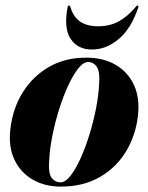

<svg xmlns="http://www.w3.org/2000/svg" viewBox="-20 -665 536 694"><path d="M294.5 -456.5Q355.5 -456 399.5 -429.8Q443.5 -403.5 464.8 -356.5Q486 -309.5 478.5 -246Q470.5 -175.5 435.5 -117.5Q400.5 -59.5 340.8 -25Q281 9.5 199.5 9.5Q142 9.5 98.2 -15.8Q54.5 -41 32.2 -87.8Q10 -134.5 17.5 -198.5Q26 -273.5 62.8 -332Q99.5 -390.5 158.8 -424Q218 -457.5 294.5 -456.5ZM199.5 -6Q216.5 -6 235 -29.8Q253.5 -53.5 271 -92.2Q288.5 -131 303 -177.8Q317.5 -224.5 326.8 -271.5Q336 -318.5 338 -357Q342 -404 330.8 -422Q319.5 -440 299.5 -441Q282 -441.5 263.2 -418Q244.5 -394.5 226.5 -355.8Q208.5 -317 193.8 -270Q179 -223 169.5 -175.5Q160 -128 158 -88Q154 -40 166.2 -23Q178.5 -6 199.5 -6ZM334 -570Q377.5 -570 409.8 -588Q442 -606 471 -640.5Q473.5 -645 477 -645Q482 -645 479.5 -637.5Q454 -561.5 409 -523.8Q364 -486 312 -486Q261.5 -486 235.8 -523.8Q210 -561.5 224 -637.5Q225 -645 230 -645Q233 -645 234 -640.5Q245.5 -603 270.5 -586.5Q295.5 -570 334 -570Z"/></svg>

Font: Fraunces 144pt
Style: Bold Italic
Weight: 700
Italic angle: -16°
Version: Version 1.000;[b76b70a41]